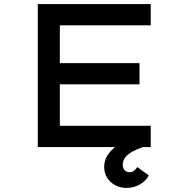

<svg xmlns="http://www.w3.org/2000/svg" viewBox="-20 -720 901 940"><path d="M165 0V-700H718V-596H273V-104H718V0ZM222 -307V-411H663V-307ZM599 200Q568 200 543.5 186.5Q519 173 504.5 150Q490 127 490 98Q490 69 503 46Q516 23 538 4.5Q560 -14 587.5 -26.5Q615 -39 644 -46L680 0Q650 10 627 23Q604 36 592.5 51.5Q581 67 581 87Q581 103 590 113Q599 123 615 123Q628 123 637 115.5Q646 108 652 98L708 138Q700 160 669.5 180Q639 200 599 200Z"/></svg>

Font: Lexend Tera
Style: Regular
Weight: 400
Designer: Bonnie Shaver-Troup, Thomas Jockin
Foundry: Lexend
Version: Version 1.007